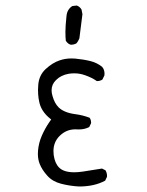

<svg xmlns="http://www.w3.org/2000/svg" viewBox="-20 -698 540 705"><path d="M241.7 -533.7Q250.5 -533.7 259.8 -538.1Q267.1 -545.9 271.5 -557.1L282.7 -646L279.3 -663.1Q272.5 -674.3 261.7 -677.7L245.6 -675.8Q226.1 -663.6 224.1 -638.2Q220.2 -602.1 220.2 -581.3Q220.2 -560.5 221.7 -548.3Q229.5 -536.1 240.2 -533.7Q240.7 -533.7 241.7 -533.7ZM256.8 -223.1 269.5 -222.7Q290.5 -222.7 307.6 -231.4L314 -244.6Q314.5 -246.1 314.5 -247.1Q314.5 -258.3 309.1 -265.6Q283.7 -275.4 256.3 -278.8Q215.3 -284.2 195.3 -303.7Q180.2 -318.8 172.9 -345.2Q169.4 -356.4 169.4 -366.2Q169.4 -388.2 185.5 -403.8Q203.1 -421.9 232.4 -427.2Q243.2 -428.7 253.4 -428.7Q272.9 -428.7 292 -421.9Q317.4 -413.1 335.4 -400.4Q336.4 -400.4 338.6 -400.4Q340.8 -400.4 343.8 -400.9Q350.6 -402.3 356 -405.8L363.3 -420.9Q363.8 -424.3 363.8 -427.2Q363.8 -442.4 355 -452.6Q335.9 -467.8 312.5 -473.6Q286.6 -480 255.9 -482.9Q249 -483.4 242.2 -483.4Q220.2 -483.4 199.7 -476.6Q172.9 -467.8 147.5 -444.3Q124 -422.4 120.6 -388.2Q119.6 -377 119.6 -368.2Q119.6 -359.4 120.1 -351.6Q121.1 -335.4 125 -319.8Q132.8 -289.6 159.2 -266.6L168 -259.3L161.1 -249.5Q144.5 -225.1 133.3 -199.2Q122.1 -173.3 119.6 -145Q119.1 -138.7 119.1 -132.8Q119.1 -113.3 125.5 -96.7Q134.3 -74.2 154.3 -52.2Q173.3 -31.2 204.8 -23.2Q236.3 -15.1 270 -13.2Q326.7 -13.2 366.2 -34.7L372.6 -48.3Q373 -49.8 373 -51.3Q373 -63.5 367.2 -72.8L354.5 -79.1Q322.8 -73.7 283.7 -67.9Q266.6 -65.4 252.4 -65.4Q213.9 -65.4 196.8 -83Q181.6 -98.1 177.2 -128.4Q176.3 -136.2 176.3 -143.1Q176.3 -176.3 198.7 -198.7Q223.1 -223.1 256.8 -223.1Z"/></svg>

Font: NaikaiFont
Style: ExtraLight
Weight: 200
Version: Version 1.89